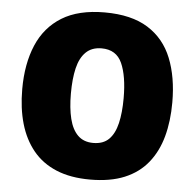

<svg xmlns="http://www.w3.org/2000/svg" viewBox="-52 -778 855 841"><g transform="rotate(5 375.0 -357.5)"><path d="M704 -358Q704 -275 685.5 -207.5Q667 -140 627.5 -91Q588 -42 525.5 -16Q463 10 374 10Q288 10 225.5 -16Q163 -42 123 -91Q83 -140 63.5 -207.5Q44 -275 44 -359Q44 -470 79 -552.5Q114 -635 187 -680Q260 -725 375 -725Q493 -725 565.5 -679.5Q638 -634 671 -551.5Q704 -469 704 -358ZM258 -358Q258 -294 269.5 -247.5Q281 -201 306.5 -176Q332 -151 374 -151Q418 -151 443 -176Q468 -201 479 -247.5Q490 -294 490 -358Q490 -455 465 -511Q440 -567 375 -567Q332 -567 306 -541.5Q280 -516 269 -469.5Q258 -423 258 -358Z"/></g></svg>

Font: Noto Sans Display Black
Style: Regular
Weight: 900
Designer: Monotype Design Team
Foundry: Monotype Imaging Inc.
Version: Version 2.003